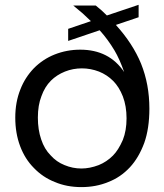

<svg xmlns="http://www.w3.org/2000/svg" viewBox="-20 -763 678 792"><path d="M355 -675.8Q345.2 -685.5 320.8 -708Q314.9 -712.4 282.2 -740.2H375Q391.6 -725.6 398.9 -720.2L420.9 -699.2L551.8 -743.2V-691.9L458 -660.2Q528.3 -582.5 562 -500Q596.2 -415 596.2 -314.9Q596.2 -233.4 575.2 -173.8Q552.7 -112.8 516.1 -73.2Q477.5 -31.7 426.8 -12.2Q376 8.8 315.9 8.8Q255.4 8.8 206.1 -12.2Q156.7 -31.7 120.1 -69.8Q83 -106.9 63 -160.2Q43 -213.4 43 -277.8Q43 -341.8 64 -394Q83 -443.4 120.1 -481.9Q157.2 -519 205.1 -538.1Q255.4 -558.1 311 -558.1Q430.2 -558.1 492.2 -465.8Q473.1 -520 452.1 -555.2Q425.3 -600.1 391.1 -638.2L261.2 -594.2V-644ZM136.2 -277.8Q136.2 -228 149.9 -188Q163.1 -147.9 189 -122.1Q212.9 -95.2 246.1 -82Q279.8 -67.9 315.9 -67.9Q350.1 -67.9 387.2 -82Q419.9 -95.2 445.8 -121.1Q468.3 -143.6 486.8 -186Q502 -224.6 502 -274.9Q502 -325.2 486.8 -365.2Q471.2 -404.8 446.8 -429.2Q421.4 -454.6 388.2 -467.8Q353.5 -481 317.9 -481Q281.2 -481 248 -467.8Q213.9 -454.1 189.9 -430.2Q164.6 -404.8 150.9 -366.2Q136.2 -329.1 136.2 -277.8Z"/></svg>

Font: PoppinsZ
Style: Regular
Weight: 400
Designer: Ninad Kale (Devanagari), Jonny Pinhorn (Latin)
Foundry: Indian Type Foundry
Version: Version 3.002;FEAKit 1.0